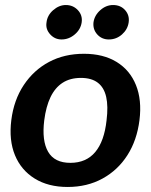

<svg xmlns="http://www.w3.org/2000/svg" viewBox="-20 -736 601 764"><path d="M314 -522Q391 -522 444 -489.5Q497 -457 521 -397.5Q545 -338 535 -258Q525 -178 487 -118.5Q449 -59 388 -25.5Q327 8 249 8Q172 8 118 -25.5Q64 -59 39.5 -118.5Q15 -178 25 -258Q35 -338 74.5 -397.5Q114 -457 175 -489.5Q236 -522 314 -522ZM260 -88Q323 -88 359 -131Q395 -174 404 -257Q411 -313 402.5 -350.5Q394 -388 369 -407Q344 -426 302 -426Q259 -426 229 -406.5Q199 -387 181 -349.5Q163 -312 156 -257Q146 -176 171.5 -132Q197 -88 260 -88ZM305 -647Q301 -619 277.5 -599Q254 -579 225 -579Q198 -579 179.5 -599.5Q161 -620 165 -646Q168 -675 191.5 -695.5Q215 -716 242 -716Q271 -716 290 -695.5Q309 -675 305 -647ZM492 -647Q488 -619 465.5 -599Q443 -579 413 -579Q385 -579 367 -599Q349 -619 352 -647Q356 -675 379 -695.5Q402 -716 430 -716Q460 -716 478 -695.5Q496 -675 492 -647Z"/></svg>

Font: Aleo
Style: Bold Italic
Weight: 700
Italic angle: -7°
Version: Version 2.001;gftools[0.9.29]